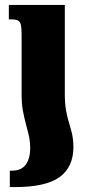

<svg xmlns="http://www.w3.org/2000/svg" viewBox="-20 -512 352 782"><path d="M68 -370Q68 -398 65 -411Q62 -424 53 -428.5Q44 -433 26 -433H16V-492H244V-130Q244 -91 249 -62Q254 -33 264 -2Q272 24 275.5 43.5Q279 63 279 87Q279 168 223 209Q167 250 40 250H20V183H27Q66 184 84.5 159Q103 134 103 92Q103 69 99.5 50Q96 31 88 3Q78 -34 73 -62.5Q68 -91 68 -130Z"/></svg>

Font: Noto Serif Armenian Black Narrow
Style: Regular
Weight: 900
Width: 4
Designer: Monotype Design team
Foundry: Monotype Imaging Inc.
Version: Version 1.000